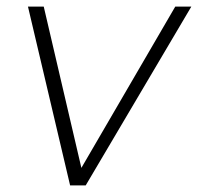

<svg xmlns="http://www.w3.org/2000/svg" viewBox="-20 -563 601 583"><path d="M64.9 -543H112.8L227.1 -53.2L512.2 -543H561L240.2 0H192.9Z"/></svg>

Font: SVN-Poppins ExtraLight
Style: Italic
Weight: 200
Italic angle: -10°
Designer: Ninad Kale (Devanagari), Jonny Pinhorn (Latin)
Foundry: Indian Type Foundry
Version: Version 3.002 2017